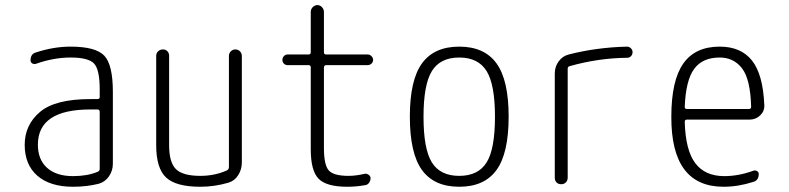

<svg xmlns="http://www.w3.org/2000/svg" viewBox="-20 -710 3040 740"><path d="M328.1 -288.1Q126 -288.1 126 -152.3Q126 -94.7 161.6 -63Q197.3 -31.2 261.7 -31.2Q316.4 -31.2 356.4 -47.9Q364.3 -50.8 364.3 -59.6V-279.3Q364.3 -288.1 355.5 -288.1ZM261.7 9.8Q172.9 9.8 124 -32.7Q75.2 -75.2 75.2 -151.9Q75.2 -228.5 133.8 -278.3Q192.4 -328.1 328.1 -328.1H355.5Q364.3 -328.1 364.3 -335.9V-365.2Q364.3 -441.4 342.8 -464.8Q321.3 -488.3 252 -488.3Q186.5 -488.3 118.2 -463.9Q110.4 -461.9 104 -465.8Q97.7 -469.7 97.7 -477.5Q97.7 -502 118.2 -507.8Q186.5 -530.3 252 -530.3Q348.6 -530.3 381.8 -495.6Q415 -460.9 415 -355.5V-79.1Q415 -51.8 399.9 -30.3Q384.8 -8.8 361.3 -2Q315.4 9.8 261.7 9.8Z M752 9.8Q658.2 9.8 620.1 -25.9Q582 -61.5 582 -150.4V-495.1Q582 -504.9 589.4 -512.2Q596.7 -519.5 608.4 -519.5Q618.2 -519.5 625 -512.7Q631.8 -505.9 631.8 -495.1V-150.4Q631.8 -84 658.2 -58.1Q684.6 -32.2 752 -32.2Q806.6 -32.2 853.5 -52.7Q861.3 -55.7 862.3 -65.4V-494.1Q862.3 -504.9 869.6 -512.2Q877 -519.5 887.2 -519.5Q897.5 -519.5 904.8 -512.2Q912.1 -504.9 912.1 -494.1V-84Q912.1 -56.6 897.9 -34.7Q883.8 -12.7 860.4 -5.9Q806.6 9.8 752 9.8Z M1087.9 -459Q1080.1 -459 1074.2 -464.8Q1068.4 -470.7 1068.4 -479Q1068.4 -487.3 1074.2 -493.7Q1080.1 -500 1087.9 -500H1168.9Q1177.7 -500 1177.7 -507.8V-664.1Q1177.7 -674.8 1185.5 -682.6Q1193.4 -690.4 1203.1 -690.4Q1213.9 -690.4 1221.2 -682.1Q1228.5 -673.8 1228.5 -664.1V-507.8Q1228.5 -500 1237.3 -500H1397.5Q1405.3 -500 1411.6 -493.7Q1418 -487.3 1418 -479Q1418 -470.7 1411.6 -464.8Q1405.3 -459 1397.5 -459H1237.3Q1229.5 -459 1228.5 -450.2V-139.6Q1228.5 -74.2 1247.1 -53.2Q1265.6 -32.2 1323.2 -32.2Q1351.6 -32.2 1384.8 -40Q1392.6 -42 1400.4 -36.6Q1408.2 -31.2 1408.2 -23.4Q1408.2 -13.7 1402.3 -5.4Q1396.5 2.9 1385.7 3.9Q1352.5 9.8 1318.4 9.8Q1238.3 9.8 1208 -21Q1177.7 -51.8 1177.7 -134.8V-450.2Q1177.7 -459 1168.9 -459Z M1855.5 -436Q1823.2 -488.3 1750 -488.3Q1676.8 -488.3 1644.5 -436Q1612.3 -383.8 1612.3 -259.8Q1612.3 -135.7 1644.5 -84Q1676.8 -32.2 1750 -32.2Q1823.2 -32.2 1855.5 -84Q1887.7 -135.7 1887.7 -259.8Q1887.7 -383.8 1855.5 -436ZM1893.6 -54.7Q1846.7 9.8 1750 9.8Q1653.3 9.8 1606.4 -54.7Q1559.6 -119.1 1559.6 -260.3Q1559.6 -401.4 1606.4 -465.8Q1653.3 -530.3 1750 -530.3Q1846.7 -530.3 1893.6 -465.8Q1940.4 -401.4 1940.4 -260.3Q1940.4 -119.1 1893.6 -54.7Z M2118.2 -25.4V-426.8Q2118.2 -453.1 2133.3 -473.6Q2148.4 -494.1 2171.9 -500Q2278.3 -527.3 2396.5 -530.3Q2405.3 -530.3 2411.6 -523.9Q2418 -517.6 2418 -508.8Q2418 -500 2412.1 -493.7Q2406.2 -487.3 2397.5 -487.3Q2286.1 -486.3 2175.8 -455.1Q2168 -453.1 2168 -445.3V-25.4Q2168 -14.6 2161.1 -7.3Q2154.3 0 2143.1 0Q2131.8 0 2125 -6.8Q2118.2 -13.7 2118.2 -25.4Z M2753.9 -488.3Q2687.5 -488.3 2655.3 -444.3Q2623 -400.4 2619.1 -297.9Q2619.1 -290 2627 -290H2867.2Q2875 -290 2875 -298.8Q2872.1 -405.3 2839.8 -446.8Q2807.6 -488.3 2753.9 -488.3ZM2768.6 9.8Q2566.4 9.8 2567.4 -259.8Q2567.4 -399.4 2613.3 -464.8Q2659.2 -530.3 2753.9 -530.3Q2835.9 -530.3 2878.4 -476.6Q2920.9 -422.9 2925.8 -304.7Q2926.8 -281.2 2909.7 -265.1Q2892.6 -249 2869.1 -249H2627Q2619.1 -249 2619.1 -240.2Q2622.1 -130.9 2659.7 -81.1Q2697.3 -31.2 2771.5 -31.2Q2826.2 -31.2 2882.8 -51.8Q2890.6 -54.7 2897.5 -50.8Q2904.3 -46.9 2904.3 -39.1Q2904.3 -14.6 2882.8 -8.8Q2825.2 9.8 2768.6 9.8Z"/></svg>

Font: Rounded-X Mgen+ 1mn light
Style: Regular
Weight: 200
Designer: [Source Han Sans]
Ryoko NISHIZUKA  (kana & ideographs); Paul D. Hunt (Latin, Greek & Cyrillic); Wenlong ZHANG  (bopomofo
Version: Version 1.059.20150602